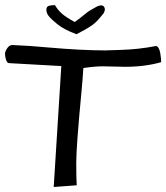

<svg xmlns="http://www.w3.org/2000/svg" viewBox="-20 -746 663 766"><path d="M478.5 -479.5 391.6 -481.4Q357.4 -481.4 312.5 -474.6Q310.5 -436.5 304.7 -376Q284.2 -161.1 284.2 -97.2Q284.2 -33.2 286.1 -6.8L194.3 0L224.6 -482.4L16.6 -494.1Q8.8 -494.1 4.4 -506.8Q0 -519.5 0 -530.3Q0 -541 8.8 -553.7Q17.6 -566.4 29.3 -566.4Q100.6 -563.5 172.9 -556.6Q306.6 -544.9 400.4 -544.9L460.9 -546.9Q532.2 -548.8 602.5 -562.5Q618.2 -559.6 622.1 -513.7Q623 -503.9 623 -498Q558.6 -479.5 478.5 -479.5ZM199.2 -725.6Q210 -707 226.1 -692.4Q242.2 -677.7 278.3 -658.2Q304.7 -677.7 314.5 -686Q324.2 -694.3 329.6 -698.2Q335 -702.1 341.3 -705.6Q347.7 -709 366.2 -719.7Q386.7 -729.5 394.5 -719.7Q398.4 -714.8 398.4 -708.5Q398.4 -702.1 393.6 -693.4Q365.2 -657.2 347.7 -645.5Q325.2 -629.9 285.2 -609.4Q235.4 -627.9 209 -649.4Q182.6 -670.9 173.8 -682.6Q165 -694.3 165 -707Q165 -719.7 174.8 -722.7Q184.6 -725.6 199.2 -725.6Z"/></svg>

Font: Architects Daughter
Style: Regular
Weight: 400
Designer: Kimberly Geswein
Foundry: Kimberly Geswein
Version: Version 1.002 2010